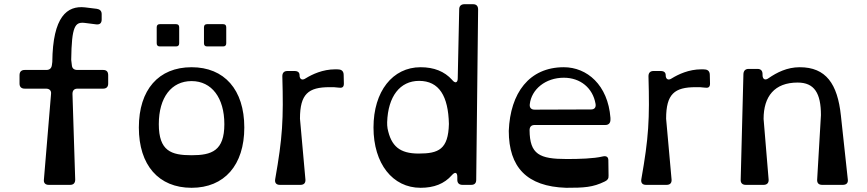

<svg xmlns="http://www.w3.org/2000/svg" viewBox="-20 -880 4129 914"><path d="M212 0H314C330 0 338 -9 338 -25L325 -433C325 -449 333 -458 349 -458H471C486 -458 495 -466 495 -482V-522C495 -539 487 -547 471 -547H348C332 -547 323 -555 322 -570L319 -595C321 -758 338 -776 383 -771L438 -764C455 -762 464 -770 464 -787V-813C464 -828 455 -836 441 -838L384 -845C300 -854 231 -802 229 -585L227 -570C225 -555 216 -547 201 -547H98C82 -547 73 -539 73 -522V-482C73 -466 82 -458 98 -458H199C215 -458 225 -449 223 -433L189 -25C187 -9 196 0 212 0Z M741 -659H818C828 -659 833 -664 833 -674V-750C833 -760 828 -765 818 -765H741C731 -765 726 -760 726 -750V-674C726 -664 731 -659 741 -659ZM966 -659H1042C1052 -659 1057 -664 1057 -674V-750C1057 -760 1052 -765 1042 -765H966C956 -765 951 -760 951 -750V-674C951 -664 956 -659 966 -659ZM892 14C1048 14 1143 -94 1143 -273C1143 -453 1048 -560 892 -560C735 -560 641 -453 641 -273C641 -94 735 14 892 14ZM892 -141C795 -141 736 -161 736 -289C736 -416 796 -494 892 -494C988 -494 1048 -414 1048 -289C1048 -162 988 -141 892 -141Z M1312 0H1410C1427 0 1435 -9 1434 -25L1408 -315C1408 -433 1448 -465 1549 -465C1566 -465 1578 -465 1590 -463C1608 -460 1617 -464 1617 -482L1616 -523C1616 -538 1609 -547 1596 -549C1588 -550 1583 -550 1576 -550C1516 -550 1466 -526 1435 -507C1419 -496 1406 -502 1406 -522C1406 -535 1398 -542 1382 -542H1348C1332 -542 1324 -533 1324 -517C1330 -311 1325 -225 1290 -27C1287 -10 1295 0 1312 0Z M1982 14C2046 14 2095 -5 2131 -46C2146 -63 2157 -60 2157 -38V-24C2157 -9 2165 0 2182 0H2223C2239 0 2247 -8 2247 -24L2256 -835C2256 -851 2248 -860 2232 -860H2191C2175 -860 2166 -851 2166 -836L2159 -507C2159 -485 2146 -482 2132 -500C2096 -540 2046 -560 1982 -560C1849 -560 1758 -445 1758 -273C1758 -101 1849 14 1982 14ZM1973 -149C1883 -149 1842 -184 1825 -268C1823 -279 1823 -287 1823 -298C1827 -421 1884 -495 1975 -495C2071 -495 2114 -422 2117 -290C2114 -169 2068 -149 1973 -149Z M2675 14C2760 14 2802 12 2859 -16C2872 -22 2878 -30 2877 -44L2876 -117C2876 -135 2864 -139 2848 -135C2807 -125 2737 -123 2678 -123C2548 -123 2502 -145 2501 -260C2501 -276 2509 -285 2525 -285H2862C2877 -285 2886 -294 2886 -310V-319C2874 -476 2774 -560 2664 -560C2499 -560 2409 -437 2402 -257C2402 -84 2488 8 2675 14ZM2525 -358C2508 -358 2500 -368 2502 -384C2510 -455 2577 -510 2664 -510C2743 -510 2802 -461 2815 -386C2818 -370 2811 -359 2794 -359Z M3055 0H3153C3170 0 3178 -9 3177 -25L3151 -315C3151 -433 3191 -465 3292 -465C3309 -465 3321 -465 3333 -463C3351 -460 3360 -464 3360 -482L3359 -523C3359 -538 3352 -547 3339 -549C3331 -550 3326 -550 3319 -550C3259 -550 3209 -526 3178 -507C3162 -496 3149 -502 3149 -522C3149 -535 3141 -542 3125 -542H3091C3075 -542 3067 -533 3067 -517C3073 -311 3068 -225 3033 -27C3030 -10 3038 0 3055 0Z M3530 0H3615C3631 0 3640 -9 3639 -25L3615 -314C3615 -421 3667 -487 3777 -487C3857 -487 3888 -436 3888 -332L3870 -25C3869 -9 3877 0 3894 0H3992C4009 0 4018 -9 4016 -25L3983 -330C3967 -481 3912 -560 3787 -560C3727 -560 3678 -535 3639 -508C3623 -496 3610 -502 3610 -523V-527C3610 -543 3602 -552 3586 -552H3544C3528 -552 3520 -543 3519 -528L3506 -25C3505 -9 3514 0 3530 0Z"/></svg>

Font: OpenDyslexic3
Style: Regular
Weight: 400
Designer: Abelardo Gonzalez
Version: Version 3.001;PS 003.001;hotconv 1.0.88;makeotf.lib2.5.64775